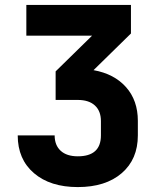

<svg xmlns="http://www.w3.org/2000/svg" viewBox="-20 -750 640 780"><path d="M296 10Q184 10 118 -46.5Q52 -103 52 -200H202Q202 -160 226.5 -137.5Q251 -115 296 -115Q390 -115 390 -200V-258Q390 -299 365.5 -321.5Q341 -344 296 -344H206V-460L354 -605H87V-730H512V-614L360 -465Q444 -450 492 -396Q540 -342 540 -259V-200Q540 -103 474.5 -46.5Q409 10 296 10Z"/></svg>

Font: Tiny ExtraBold
Style: Regular
Weight: 800
Designer: Philipp Nurullin, Konstantin Bulenkov
Foundry: JetBrains
Version: Version 2.251; ttfautohint (v1.8.4.7-5d5b)